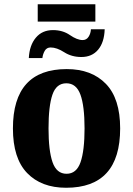

<svg xmlns="http://www.w3.org/2000/svg" viewBox="-20 -876 628 906"><path d="M292 10Q547 10 547 -270Q547 -411 479.5 -480.5Q412 -550 295 -550Q41 -550 41 -270Q41 -129 108 -59.5Q175 10 292 10ZM294 -56Q247 -56 228 -110.5Q209 -165 209 -270Q209 -376 227.5 -429.5Q246 -483 293 -483Q340 -483 359.5 -429.5Q379 -376 379 -270Q379 -165 360 -110.5Q341 -56 294 -56ZM158 -774H430V-856H158ZM116 -602H180Q182 -620 191 -636Q200 -652 219 -652Q248 -652 283 -629.5Q318 -607 364 -607Q414 -607 443 -641.5Q472 -676 474 -738H409Q408 -718 398 -702.5Q388 -687 370 -687Q344 -687 310 -710.5Q276 -734 230 -734Q179 -734 149 -698Q119 -662 116 -602Z"/></svg>

Font: Noto Serif SemiCondensed Extra
Style: Regular
Weight: 800
Width: 4
Designer: Monotype Design Team
Foundry: Monotype Imaging Inc.
Version: Version 1.002